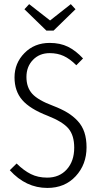

<svg xmlns="http://www.w3.org/2000/svg" viewBox="-20 -905 484 936"><path d="M325.2 -884.8 348.1 -859.9 241.2 -755.9H206.1L99.1 -859.9L122.1 -884.8L224.1 -805.2ZM222.2 -695.8Q273.4 -695.8 311.5 -677Q349.6 -658.2 384.8 -620.1L352.1 -586.9Q320.8 -618.2 290.5 -632.1Q260.3 -646 222.2 -646Q172.4 -646 140.6 -613Q108.9 -580.1 108.9 -529.8Q108.9 -479 137.2 -447.8Q165.5 -416.5 238.8 -389.2Q279.8 -373.5 308.3 -356.2Q336.9 -338.9 358.9 -315.2Q380.9 -291.5 391.4 -259.8Q401.9 -228 401.9 -187Q401.9 -103 348.9 -45.9Q295.9 11.2 210.9 11.2Q106 11.2 27.8 -75.2L61 -107.9Q95.7 -73.7 130.4 -56.4Q165 -39.1 210 -39.1Q269.5 -39.1 305.7 -79.3Q341.8 -119.6 341.8 -185.1Q341.8 -244.6 314 -278.1Q286.1 -311.5 211.9 -340.8Q126 -374 88.4 -417.5Q50.8 -460.9 50.8 -527.8Q50.8 -597.2 99.4 -646.5Q147.9 -695.8 222.2 -695.8Z"/></svg>

Font: Fira Sans Compressed Light
Style: Regular
Weight: 300
Width: 1
Designer: Carrois Corporate & Edenspiekermann AG
Foundry: Carrois Corporate GbR & Edenspiekermann AG
Version: Version 4.203;PS 004.203;hotconv 1.0.88;makeotf.lib2.5.64775